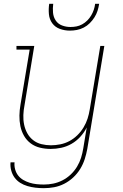

<svg xmlns="http://www.w3.org/2000/svg" viewBox="-20 -770 640 1003"><path d="M209 213Q187 213 165.5 210.5Q144 208 123.5 202Q103 196 85.5 185Q68 174 56 157.5Q44 141 38.5 120Q33 99 35 78H56Q54 96 59 114.5Q64 133 75 147Q86 161 101.5 170Q117 179 134.5 184.5Q152 190 171 192Q190 194 209 194Q234 194 258.5 189Q283 184 306.5 172Q330 160 349.5 141.5Q369 123 382.5 100.5Q396 78 403.5 54Q411 30 415 5L433 -104Q420 -78 399.5 -55.5Q379 -33 353.5 -18.5Q328 -4 300 2Q272 8 245 8Q216 8 189 1.5Q162 -5 140.5 -21Q119 -37 105.5 -60.5Q92 -84 86.5 -111Q81 -138 81.5 -166.5Q82 -195 87 -223L135 -511H66V-530H159L108 -220Q103 -195 102 -169Q101 -143 106 -119Q111 -95 122.5 -74Q134 -53 153 -38Q172 -23 196.5 -17Q221 -11 246 -11Q270 -11 295 -16Q320 -21 342.5 -33Q365 -45 384 -63.5Q403 -82 416.5 -104.5Q430 -127 437.5 -150.5Q445 -174 449 -199L504 -530H525L436 8Q431 35 422.5 61.5Q414 88 399 112.5Q384 137 362.5 157Q341 177 315.5 190Q290 203 263 208Q236 213 209 213ZM345 -610Q318 -610 293 -619Q268 -628 253 -648.5Q238 -669 235.5 -696Q233 -723 237 -750H258Q255 -727 257 -704Q259 -681 271 -663Q283 -645 304 -637Q325 -629 348 -629Q364 -629 379.5 -632Q395 -635 409.5 -643Q424 -651 436 -663Q448 -675 456.5 -689.5Q465 -704 470 -719Q475 -734 477 -750H498Q495 -731 489.5 -713.5Q484 -696 473.5 -679.5Q463 -663 449 -649Q435 -635 417.5 -626Q400 -617 381.5 -613.5Q363 -610 345 -610Z"/></svg>

Font: Iosevka Curly Slab ThEx
Style: Italic
Weight: 100
Width: 7
Italic angle: -9°
Monospace: yes
Designer: Belleve Invis
Foundry: Belleve Invis
Version: Version 11.1.0; ttfautohint (v1.8.3)